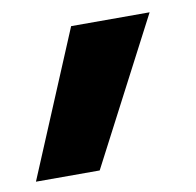

<svg xmlns="http://www.w3.org/2000/svg" viewBox="-113 -243 446 436"><g transform="rotate(-10 110.5 -25.0)"><path d="M-63 142H84L258 -192H77Z"/></g></svg>

Font: Fixel Display 20240404 Black
Style: Italic
Weight: 900
Italic angle: -10°
Designer: AlfaBravo + MacPaw
Foundry: Kyrylo Tkachov, Marchela Mozhyna, Serhii Makarenko, Maria Weinstein, Zakhar Kryvoshyya
Version: Version 1.211;Glyphs 3.2 (3225)